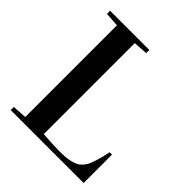

<svg xmlns="http://www.w3.org/2000/svg" viewBox="-191 -824 952 952"><g transform="rotate(45 284.5 -348.5)"><path d="M35.6 0V-22L110.8 -26.9V-669.9L35.6 -674.8V-696.8H311V-674.8L235.8 -669.9V-31.7Q315.4 -26.4 344.7 -26.4Q371.6 -26.4 391.8 -27.8Q412.1 -29.3 429 -34.2Q445.8 -39.1 457.3 -44.4Q468.8 -49.8 479 -61.3Q489.3 -72.8 495.6 -83.7Q502 -94.7 512.2 -126.7Q522.5 -158.7 530.3 -199.2H546.9V0Z"/></g></svg>

Font: Vidaloka
Style: Regular
Weight: 400
Designer: Cyreal (www.cyreal.org)
Foundry: Cyreal (www.cyreal.org)
Version: Version 1.011